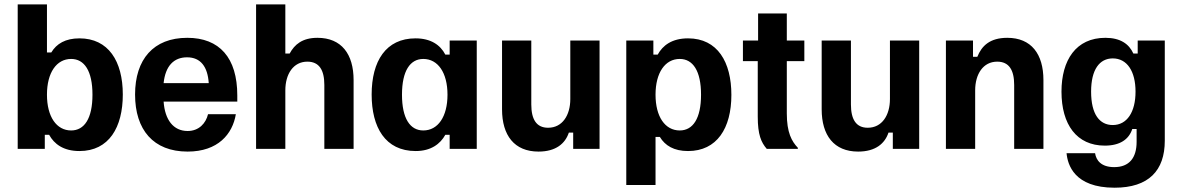

<svg xmlns="http://www.w3.org/2000/svg" viewBox="-20 -687 5457 886"><path d="M346.7 10C483.3 10 546.7 -100 546.7 -250.8C546.7 -405 480 -510 346.7 -510C281.7 -510 240.8 -485 216.7 -445H196.7V-666.7H61.7V0H186.7V-65H206.7C230 -22.5 272.5 10 346.7 10ZM308.3 -85C240.8 -85 196.7 -148.3 196.7 -250C196.7 -351.7 240.8 -415 308.3 -415C369.2 -415 406.7 -360 406.7 -250C406.7 -140 369.2 -85 308.3 -85Z M845.8 12.5C985.8 12.5 1053.3 -68.3 1068.3 -160H940C930 -118.3 898.3 -82.5 845.8 -82.5C780 -82.5 740.8 -134.2 735 -218.3H1075V-246.7C1075 -420.8 992.5 -512.5 844.2 -512.5C688.3 -512.5 603.3 -413.3 603.3 -250.8C603.3 -88.3 687.5 12.5 845.8 12.5ZM735 -303.3C743.3 -383.3 782.5 -422.5 843.3 -422.5C905.8 -422.5 938.3 -379.2 943.3 -303.3Z M1161.7 0H1296.7V-270C1296.7 -345 1333.3 -402.5 1398.3 -402.5C1453.3 -402.5 1476.7 -363.3 1476.7 -295V0H1611.7V-317.5C1611.7 -437.5 1555.8 -512.5 1445 -512.5C1375 -512.5 1339.2 -481.7 1316.7 -440H1296.7V-666.7H1161.7Z M1898.3 10C1968.3 10 2011.7 -22.5 2035 -65H2055V0H2180V-500H2055V-435H2035C2011.7 -480 1967.5 -510 1897.5 -510C1760.8 -510 1695 -405 1695 -250.8C1695 -100 1757.5 10 1898.3 10ZM1933.3 -85C1872.5 -85 1835 -140 1835 -250C1835 -360 1872.5 -415 1933.3 -415C2000.8 -415 2045 -351.7 2045 -250C2045 -148.3 2000.8 -85 1933.3 -85Z M2465 12.5C2545.8 12.5 2588.3 -25 2605 -75H2625V0H2746.7V-500H2611.7V-230C2611.7 -155 2575 -97.5 2509.2 -97.5C2455 -97.5 2431.7 -136.7 2431.7 -205V-500H2296.7V-182.5C2296.7 -62.5 2353.3 12.5 2465 12.5Z M2870 166.7H3005V-55H3025C3049.2 -15 3090 10 3155 10C3288.3 10 3355 -95 3355 -249.2C3355 -400 3291.7 -510 3155 -510C3080.8 -510 3038.3 -477.5 3015 -435H2995V-500H2870ZM3116.7 -85C3049.2 -85 3005 -148.3 3005 -250C3005 -351.7 3049.2 -415 3116.7 -415C3177.5 -415 3215 -360 3215 -250C3215 -140 3177.5 -85 3116.7 -85Z M3518.3 0H3661.7V-5C3633.3 -35 3610.8 -75 3610.8 -163.3V-405H3691.7V-500H3610.8V-625H3478.3V-500H3408.3V-405H3476.7V-149.2C3476.7 -65 3492.5 -30 3518.3 0Z M3940 12.5C4020.8 12.5 4063.3 -25 4080 -75H4100V0H4221.7V-500H4086.7V-230C4086.7 -155 4050 -97.5 3984.2 -97.5C3930 -97.5 3906.7 -136.7 3906.7 -205V-500H3771.7V-182.5C3771.7 -62.5 3828.3 12.5 3940 12.5Z M4345 0H4480V-270C4480 -345 4516.7 -402.5 4581.7 -402.5C4636.7 -402.5 4660 -363.3 4660 -295V0H4795V-317.5C4795 -437.5 4739.2 -512.5 4628.3 -512.5C4547.5 -512.5 4510 -475 4490 -425H4470V-500H4345Z M5123.3 179.2C5280.8 179.2 5355 100 5355 -37.5V-500H5230V-440H5210C5190 -484.2 5150 -512.5 5080.8 -512.5C4945 -512.5 4878.3 -409.2 4878.3 -264.2C4878.3 -112.5 4948.3 -15 5078.3 -15C5147.5 -15 5189.2 -43.3 5205 -91.7H5225V-32.5C5225 41.7 5190.8 84.2 5121.7 84.2C5060.8 84.2 5038.3 52.5 5033.3 20H4901.7C4906.7 72.5 4936.7 179.2 5123.3 179.2ZM5115 -110C5054.2 -110 5015 -159.2 5015 -264.2C5015 -366.7 5054.2 -417.5 5115 -417.5C5180.8 -417.5 5220 -358.3 5220 -264.2C5220 -170 5180.8 -110 5115 -110Z"/></svg>

Font: Familjen Grotesk GF
Style: Bold
Weight: 700
Designer: Anders Wikstroem, Jonas Baeckman, Matilda Gysing, Kristian Moeller
Foundry: Familjen STHLM AB
Version: Version 2.000; Beta; Release 4; Build 6